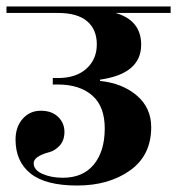

<svg xmlns="http://www.w3.org/2000/svg" viewBox="-40 -580 547 593"><path d="M487 -560V-540H317Q396 -517 396 -442Q396 -352 269 -334V-330Q338 -323 382.5 -285Q427 -247 427 -187Q427 -100 361.5 -53.5Q296 -7 198.5 -7Q101 -7 54.5 -44Q8 -81 8 -149Q8 -188 30 -213Q52 -238 86 -238Q120 -238 139.5 -219Q159 -200 159 -173Q159 -146 144 -130Q129 -114 112 -110Q64 -97 64 -76Q64 -55 91 -43Q118 -31 154 -31Q216 -31 249.5 -71.5Q283 -112 283.5 -181.5Q284 -251 245 -285Q206 -319 139 -319H123V-339H139Q195 -339 227 -368Q259 -397 259 -443Q259 -489 229 -514.5Q199 -540 139 -540H-20V-560Z"/></svg>

Font: Rozha One
Style: Regular
Weight: 400
Designer: Tim Donaldson, Indian Type Foundry
Foundry: Indian Type Foundry
Version: Version 1.301;PS 1.0;hotconv 1.0.78;makeotf.lib2.5.61930; tt